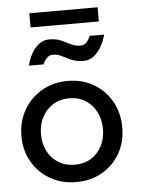

<svg xmlns="http://www.w3.org/2000/svg" viewBox="-53 -768 608 822"><g transform="rotate(-5 251.0 -357.0)"><path d="M242.5 12Q179 12 129.8 -16.5Q80.5 -45 52.5 -93.8Q24.5 -142.5 24.5 -204Q24.5 -265.5 52.5 -315Q80.5 -364.5 129.8 -393.5Q179 -422.5 242.5 -422.5Q305.5 -422.5 354.2 -393.5Q403 -364.5 430.5 -315Q458 -265.5 458 -204Q458 -142.5 430.5 -93.8Q403 -45 354.2 -16.5Q305.5 12 242.5 12ZM242.5 -62.5Q282.5 -62.5 312.2 -81Q342 -99.5 358.5 -131.8Q375 -164 375 -204.5Q375 -245 358.5 -277.5Q342 -310 312.2 -329Q282.5 -348 242.5 -348Q202 -348 172 -329Q142 -310 125.2 -277.5Q108.5 -245 108.5 -204.5Q108.5 -164 125.2 -131.8Q142 -99.5 172 -81Q202 -62.5 242.5 -62.5ZM83 -502Q88 -525 100.2 -549Q112.5 -573 132.2 -589.8Q152 -606.5 178.5 -606.5Q209 -606.5 230 -597Q251 -587.5 269.5 -578Q288 -568.5 310.5 -568.5Q328 -568.5 338.5 -581.5Q349 -594.5 352 -606.5H415Q410 -584.5 397.2 -560.2Q384.5 -536 364.8 -519Q345 -502 318.5 -502Q288 -502 266.5 -511.5Q245 -521 227 -530.5Q209 -540 189 -540Q172.5 -540 161.2 -527.2Q150 -514.5 146 -502ZM104 -664.5V-725.5H397.5V-664.5Z"/></g></svg>

Font: League Spartan Thin
Style: Regular
Weight: 400
Version: Version 2.002